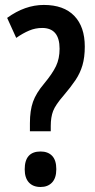

<svg xmlns="http://www.w3.org/2000/svg" viewBox="-20 -744 381 774"><path d="M100.6 -214.8V-247.6Q100.6 -298.3 113 -333.5Q125.5 -368.7 157.7 -406.7Q191.4 -447.3 205.8 -477.5Q220.2 -507.8 220.2 -547.4Q220.2 -631.3 149.9 -631.3Q122.6 -631.3 97.7 -620.8Q72.8 -610.4 45.4 -591.3L8.8 -671.9Q80.6 -724.1 156.7 -724.1Q236.8 -724.1 279.3 -680.2Q321.8 -636.2 321.8 -556.2Q321.8 -513.2 312.5 -481.2Q303.2 -449.2 284.2 -420.9Q265.1 -392.6 236.8 -359.4Q203.6 -321.3 194.1 -296.4Q184.6 -271.5 184.6 -236.3V-214.8ZM79.6 -61.5Q79.6 -133.3 143.6 -133.3Q173.3 -133.3 190.2 -115.7Q207 -98.1 207 -62Q207 -26.4 189.9 -8.3Q172.9 9.8 143.6 9.8Q113.3 9.8 96.4 -8.5Q79.6 -26.9 79.6 -61.5Z"/></svg>

Font: Open Sans Condensed SemiBold
Style: Regular
Weight: 600
Width: 3
Designer: Monotype Design Team
Foundry: Monotype Imaging Inc.
Version: Version 3.000; ttfautohint (v1.8.4)